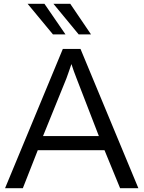

<svg xmlns="http://www.w3.org/2000/svg" viewBox="-20 -984 752 1004"><path d="M6.5 0 308.5 -728H401L703.5 0H608L526.5 -198.5H177.5L99.5 0ZM205 -272.5H497L380 -575Q373.5 -591 366.2 -611.5Q359 -632 353.5 -649Q348 -632 340.5 -611.2Q333 -590.5 327.5 -574.5ZM257 -804 124.5 -964H212.5L322.5 -804ZM391.5 -804 259.5 -964H347.5L456 -804Z"/></svg>

Font: Mooli
Style: Regular
Weight: 400
Designer: Vernon Adams
Foundry: Vernon Adams
Version: Version 1.000; ttfautohint (v1.8.4.7-5d5b);gftools[0.9.33]